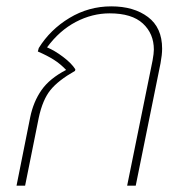

<svg xmlns="http://www.w3.org/2000/svg" viewBox="-20 -584 553 604"><path d="M75 -215Q85 -264 110.5 -300.5Q136 -337 188 -364Q170 -383 149.5 -396Q129 -409 99 -422L102 -433Q138 -491 198.5 -527.5Q259 -564 330 -564Q401 -564 445.5 -530.5Q490 -497 490 -431Q490 -412 485 -385L407 0H380L460 -394Q464 -416 464 -428Q464 -478 429.5 -510Q395 -542 325 -542Q270 -542 218.5 -515Q167 -488 128 -435Q152 -425 178.5 -405Q205 -385 217 -366L216 -361Q163 -331 138.5 -300.5Q114 -270 102 -214L59 0H32Z"/></svg>

Font: Trirong Thin
Style: Italic
Weight: 250
Italic angle: -12°
Designer: Katatrad Team
Foundry: CadsonDemak
Version: Version 1.001